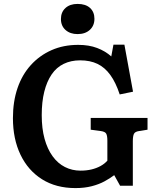

<svg xmlns="http://www.w3.org/2000/svg" viewBox="-20 -946 800 980"><path d="M365 14Q266 14 194.5 -31Q123 -76 84.5 -156.5Q46 -237 46 -343Q46 -428 69.5 -496.5Q93 -565 137.5 -614Q182 -663 243 -690Q304 -717 379 -717Q434 -717 476 -701Q518 -685 548 -658L559 -718H615L659 -478L591 -464Q571 -525 543 -563.5Q515 -602 477.5 -620Q440 -638 389 -638Q342 -638 305 -620Q268 -602 243.5 -566Q219 -530 206 -478Q193 -426 193 -358Q193 -290 207.5 -237.5Q222 -185 248.5 -148.5Q275 -112 311.5 -93.5Q348 -75 391 -75Q421 -75 446.5 -81Q472 -87 493 -98.5Q514 -110 528 -126V-228Q528 -252 522.5 -263Q517 -274 495 -277L443 -284V-344H733V-284L689 -277Q669 -274 663.5 -262.5Q658 -251 658 -225V2H593L563 -52Q542 -36 513.5 -20.5Q485 -5 448 4.5Q411 14 365 14ZM376 -772Q338 -772 314.5 -793Q291 -814 291 -849Q291 -884 314 -905Q337 -926 376 -926Q417 -926 439.5 -905.5Q462 -885 462 -850Q462 -815 438.5 -793.5Q415 -772 376 -772Z"/></svg>

Font: Literata 18pt SemiBold
Style: Regular
Weight: 600
Designer: Latin by Veronika Burian and Jose Scaglione. Greek by Irene Vlachou. Cyrillic by Vera Evstafieva.
Foundry: TypeTogether
Version: Version 3.103;gftools[0.9.29]